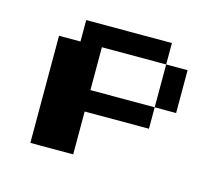

<svg xmlns="http://www.w3.org/2000/svg" viewBox="-65 -395 629 541"><g transform="rotate(15 250.0 -124.5)"><path d="M125 -312.5H375V-250H187.5V-125H375V-62.5H187.5V62.5H62.5V-250H125ZM375 -250H437.5V-125H375Z"/></g></svg>

Font: Half Eighties
Style: Regular
Weight: 400
Monospace: yes
Designer: Jayvee Enaguas (HarvettFox96)
Version: 20191127.01dev02